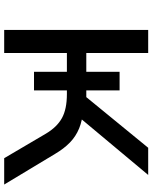

<svg xmlns="http://www.w3.org/2000/svg" viewBox="77 -822 745 940"><g transform="rotate(90 450.0 -352.5)"><path d="M127 0V-705H240V-402H332V-565H423V-402H456L704 -705H837L552 -364L517 -387Q570 -383 609 -367Q648 -351 678 -322Q708 -293 734 -249L884 0H755L635 -204Q603 -258 559 -282.5Q515 -307 441 -307H406L423 -319V-146H332V-307H240V0Z"/></g></svg>

Font: Nunito Sans 7pt Expanded Medium
Style: Regular
Weight: 500
Width: 7
Designer: Vernon Adams
Foundry: Vernon Adams
Version: Version 3.101;gftools[0.9.27]